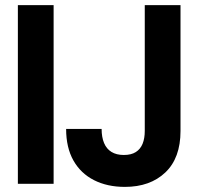

<svg xmlns="http://www.w3.org/2000/svg" viewBox="-20 -720 777 752"><path d="M50 0V-700H190V0ZM469 12Q400 12 348 -14.5Q296 -41 267.5 -91.5Q239 -142 239 -215H378Q378 -183 387.5 -160Q397 -137 416.5 -125Q436 -113 465 -113Q494 -113 512 -124.5Q530 -136 538.5 -157Q547 -178 547 -207V-700H687V-207Q687 -101 627.5 -44.5Q568 12 469 12Z"/></svg>

Font: DM Sans 36pt ExtraBold
Style: Regular
Weight: 800
Designer: Colophon Foundry, Jonny Pinhorn
Foundry: Colophon Foundry
Version: Version 4.004;gftools[0.9.30]